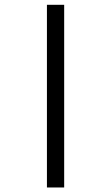

<svg xmlns="http://www.w3.org/2000/svg" viewBox="-20 -643 469 815"><path d="M252.4 -622.6H179.2V152.8H252.4Z"/></svg>

Font: Bakudai
Style: ExtraLight
Weight: 200
Version: Version 1.48